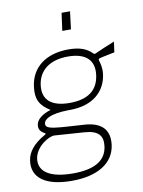

<svg xmlns="http://www.w3.org/2000/svg" viewBox="-96 -789 764 1026"><g transform="rotate(-10 285.5 -276.0)"><path d="M357 -723H311L298 -627H345ZM210 171C350 171 439 116 452 19C462 -58 425 -107 327 -113L217 -120C139 -126 118 -133 121 -156C124 -178 156 -202 254 -204H264C394 -204 460 -273 472 -360C477 -397 468 -422 465 -433C461 -445 461 -447 484 -452L552 -466L560 -523C522 -508 480 -490 456 -479C449 -476 446 -474 440 -480C412 -509 374 -524 313 -524C191 -524 110 -463 97 -360C88 -295 106 -257 163 -222C114 -207 86 -183 82 -155C79 -133 87 -118 110 -106C117 -103 116 -99 108 -95C47 -61 14 -20 8 26C-5 117 67 171 210 171ZM270 -241C172 -241 124 -283 134 -361C144 -441 206 -487 303 -487C401 -487 447 -442 435 -361C424 -282 370 -241 270 -241ZM223 133C102 133 37 94 47 22C56 -42 130 -86 160 -84L320 -73C398 -68 420 -35 413 19C403 98 336 133 223 133Z"/></g></svg>

Font: United Sans Thin
Style: Italic
Weight: 100
Italic angle: -8°
Designer: Pablo Impallari, Rodrigo Fuenzalida (Modified by Dan O. Williams)
Version: Version 1.000;PS 001.000;hotconv 1.0.88;makeotf.lib2.5.64775